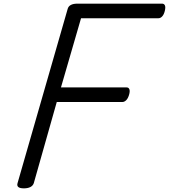

<svg xmlns="http://www.w3.org/2000/svg" viewBox="-20 -1018 926 1052"><path d="M111 14Q68 14 76 -14L351 -970Q355 -984 368.5 -991Q382 -998 404 -998H868Q879 -998 883.5 -988.5Q888 -979 883 -958Q878 -938 868.5 -928Q859 -918 848 -918H424L314 -539H674Q685 -539 689 -528.5Q693 -518 687 -498Q681 -478 671 -468.5Q661 -459 650 -459H291L165 -14Q160 0 146 7Q132 14 111 14Z"/></svg>

Font: Playwrite AU QLD
Style: Regular
Weight: 400
Designer: Veronika Burian, José Scaglione
Foundry: TypeTogether
Version: Version 1.002